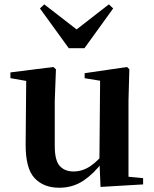

<svg xmlns="http://www.w3.org/2000/svg" viewBox="-20 -857 718 893"><path d="M255.7 16.2Q182.1 16.2 140.2 -29.3Q98.3 -74.7 99.3 -187.9L102 -497.7L132 -475.4L28.4 -493.5V-520.2L228 -545.4L240.2 -534.8L234.7 -388.7V-177.8Q234.7 -111 257.7 -85.3Q280.7 -59.5 321.8 -59.5Q364.7 -59.5 402.5 -85.8Q440.3 -112.1 469.6 -153.8L503.2 -103H456Q418.4 -51 368.8 -17.4Q319.2 16.2 255.7 16.2ZM447.6 12.4 442.4 -109.4V-111.9L445.6 -481.6L373.7 -493.2V-516.6L570.9 -545.4L581.6 -534.8L577.6 -388.7V-35L645.6 -28.5V0.7ZM185.9 -836.7 373 -691.7H299.7L486.3 -836.7L506.4 -817.8L372.7 -632.7H299.9L165.8 -817.8Z"/></svg>

Font: Noto Serif SC ExtraLight
Style: Regular
Weight: 200
Designer: Ryoko NISHIZUKA 西塚涼子 (kana & ideographs); Frank Grießhammer (Latin, Greek & Cyrillic); Wenlong ZHANG 张文龙 (bopomofo); San
Foundry: Adobe
Version: Version 2.002-H1;hotconv 1.1.0;makeotfexe 2.6.0